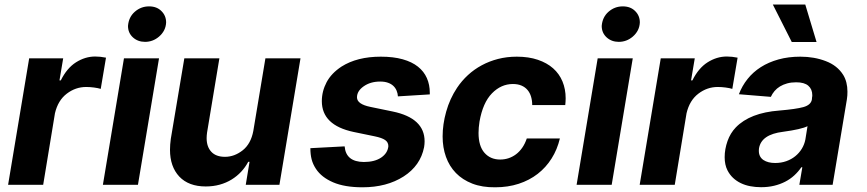

<svg xmlns="http://www.w3.org/2000/svg" viewBox="-20 -797 3737 828"><path d="M166.2 0H14.9L105.8 -545.5H252.5L236.5 -450.3H242.2Q268.5 -503.2 307.5 -528.1Q347.3 -553.3 390.6 -553.3Q413 -553.3 437.1 -548.3L414.4 -413.7Q402.7 -417.3 385.3 -419.6Q367.9 -421.9 351.6 -421.9Q305.8 -421.9 268.1 -393.1Q230.1 -364.3 217 -308.6Z M605.5 -616.5Q574.6 -616.5 553.3 -635.7Q532 -655.2 532 -685Q534.8 -723 561.1 -746.1Q587.7 -769.5 622.9 -769.5Q656.2 -769.5 676.1 -749.3Q696.4 -729.4 696.4 -700.3Q695 -664.1 665.5 -638.8Q639.2 -616.5 605.5 -616.5ZM574.9 0H423.7L514.6 -545.5H665.8Z M867.2 7.1Q793.7 7.1 753.2 -35.5Q713.1 -78.5 713.1 -150.9Q713.1 -162.3 714 -174Q714.8 -185.7 716.6 -198.2L774.9 -545.5H926.1L872.9 -225.1Q872.2 -218.8 871.6 -212.9Q871.1 -207 871.1 -201.3Q871.1 -164.1 891.3 -142.4Q911.6 -120.7 950.3 -120.7Q991.1 -120.7 1027 -149.1Q1062.1 -177.2 1072.4 -232.2L1124.6 -545.5H1275.9L1185 0H1039.8L1056.1 -99.1H1050.4Q1038 -75.6 1019.9 -56.3Q1001.8 -36.9 978.7 -22.7Q955.6 -8.5 927.6 -0.7Q899.5 7.1 867.2 7.1Z M1543.3 10.7Q1466.3 10.7 1416.4 -10.8Q1366.5 -32.3 1342.7 -68.5Q1329.2 -88.8 1323.9 -109.9Q1318.5 -131 1318.5 -158L1466.3 -165.8Q1471.6 -99.1 1549 -98.4Q1595.5 -98.4 1623.9 -117.5Q1652 -136.7 1654.8 -166.5Q1654.8 -183.6 1640.8 -193.2Q1626.8 -202.8 1595.5 -209.2L1504.6 -228Q1367.9 -257.1 1367.9 -360.8Q1367.9 -403.4 1388.5 -442.5Q1409.1 -481.2 1452.8 -509.9Q1520.2 -552.6 1622.2 -552.6Q1676.5 -552.6 1716.4 -541.4Q1756.4 -530.2 1782.3 -509.6Q1808.2 -489 1820.8 -460.4Q1833.5 -431.8 1833.5 -397V-389.9L1696 -381.4Q1695.3 -394.5 1690.3 -406.2Q1685.4 -418 1676.1 -426.7Q1666.9 -435.4 1652.9 -440.3Q1638.8 -445.3 1619.7 -445.3Q1577.4 -445.3 1548.3 -424.7Q1519.5 -404.5 1519.5 -377.1Q1519.5 -347.7 1577.8 -335.9L1673.7 -316.1Q1811.1 -287.6 1811.1 -187.5Q1811.1 -175.4 1808.9 -162.3Q1793.3 -82.7 1720.5 -35.9Q1647.4 10.7 1543.3 10.7Z M2115.8 10.7Q2059.7 11.4 2017 -5.1Q1974.4 -21.7 1946 -51Q1917.6 -80.3 1903.2 -120.6Q1888.8 -160.9 1888.8 -208.5Q1888.8 -260.7 1904.1 -315.3Q1919.7 -371.1 1951 -418.3Q1971.2 -448.5 1998 -473.2Q2024.9 -497.9 2057.4 -515.4Q2089.8 -533 2127.8 -542.8Q2165.8 -552.6 2208.8 -552.6Q2259.9 -552.6 2299.4 -539.2Q2338.8 -525.9 2365.4 -502.3Q2392 -478.7 2405.7 -445.7Q2419.4 -412.6 2419.4 -373.2Q2419.4 -366.1 2418.9 -358.8Q2418.3 -351.6 2417.6 -343.8H2275.2Q2275.2 -363.3 2270.2 -380Q2265.3 -396.7 2255 -408.9Q2244.7 -421.2 2229 -427.9Q2213.4 -434.7 2191.8 -434.7Q2141 -434.7 2101.6 -394.5Q2062.1 -354 2047.9 -272.7Q2043.7 -246.1 2043.7 -223.7Q2043.7 -167.3 2069.2 -138.1Q2094.8 -109 2137.1 -109Q2155.9 -109 2173.1 -114.7Q2190.3 -120.4 2205.3 -131.6Q2220.2 -142.8 2232.1 -159.8Q2244 -176.8 2251.8 -199.9H2394.5Q2383.2 -152.3 2358.8 -113.6Q2334.5 -74.9 2298.8 -47.2Q2263.1 -19.5 2216.8 -4.4Q2170.5 10.7 2115.8 10.7Z M2648.4 -616.5Q2617.5 -616.5 2596.2 -635.7Q2574.9 -655.2 2574.9 -685Q2577.8 -723 2604 -746.1Q2630.7 -769.5 2665.8 -769.5Q2699.2 -769.5 2719.1 -749.3Q2739.3 -729.4 2739.3 -700.3Q2737.9 -664.1 2708.5 -638.8Q2682.2 -616.5 2648.4 -616.5ZM2617.9 0H2466.6L2557.5 -545.5H2708.8Z M2889.9 0H2738.6L2829.5 -545.5H2976.2L2960.2 -450.3H2965.9Q2992.2 -503.2 3031.2 -528.1Q3071 -553.3 3114.3 -553.3Q3136.7 -553.3 3160.9 -548.3L3138.1 -413.7Q3126.4 -417.3 3109 -419.6Q3091.6 -421.9 3075.3 -421.9Q3029.5 -421.9 2991.8 -393.1Q2953.8 -364.3 2940.7 -308.6Z M3501.4 -615.8H3394.5L3312.9 -777.3H3452.8ZM3262.1 10.3Q3237.6 10.3 3215.4 6Q3193.2 1.8 3174.5 -7.3Q3155.9 -16.3 3141.3 -30Q3126.8 -43.7 3117.2 -62.5Q3105.1 -86.3 3105.1 -119.3Q3105.1 -153.8 3117.5 -188.9Q3129.6 -223 3153.1 -247.5Q3214.1 -310.7 3340.9 -320.3Q3412.3 -326.3 3444.6 -335.2Q3478 -344.5 3481.5 -369.3Q3481.5 -372.2 3481.7 -374.3Q3481.9 -376.4 3482.2 -378.2Q3482.6 -380 3482.8 -381.9Q3483 -383.9 3483 -386.4Q3483 -412.3 3465.9 -427.2Q3448.9 -442.1 3413.4 -442.1Q3392 -442.1 3374.6 -437.3Q3357.2 -432.5 3343.6 -424.2Q3329.9 -415.8 3320.1 -404.3Q3310.4 -392.8 3304.3 -379.3L3166.5 -390.6Q3180 -426.5 3203.8 -456.3Q3227.6 -486.2 3261 -507.5Q3294.4 -528.8 3337.2 -540.7Q3380 -552.6 3431.5 -552.6Q3491.5 -552.6 3541.2 -533.4Q3590.9 -514.6 3616.5 -473.7Q3634.6 -443.9 3634.6 -401.6Q3634.6 -393.5 3634.1 -385.1Q3633.5 -376.8 3632.1 -367.9L3570.7 0H3427.2L3440 -75.6H3435.7Q3422.6 -56.5 3405.2 -40.5Q3387.8 -24.5 3365.9 -13.3Q3344.1 -2.1 3318.2 4.1Q3292.3 10.3 3262.1 10.3ZM3322.8 -94.1Q3348.7 -94.1 3370.7 -101.9Q3392.8 -109.7 3409.6 -123.4Q3426.5 -137.1 3437.7 -155.4Q3448.9 -173.7 3453.1 -195L3462.4 -252.8Q3435.7 -239.3 3357.2 -228.7Q3263.1 -217.3 3253.2 -157.3Q3252.8 -154.5 3252.7 -151.8Q3252.5 -149.1 3252.5 -146.7Q3252.5 -120.4 3272.4 -106.9Q3291.9 -94.1 3322.8 -94.1Z"/></svg>

Font: Linik Sans
Style: Bold Italic
Weight: 700
Italic angle: 9°
Designer: Fonts by Rasmus Andersson / Changes by Cristiano Sobral with parts from Marc Monis
Foundry: rsms
Version: Version 3.020; ttfautohint (v1.6)